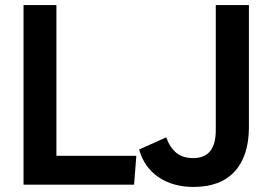

<svg xmlns="http://www.w3.org/2000/svg" viewBox="-20 -730 1074 759"><path d="M73 0V-710H203V-114H519L510 0ZM745 9Q664 9 607 -29.5Q550 -68 530 -139L637 -187Q652 -146 677.5 -125.5Q703 -105 744 -105Q833 -105 833 -215V-710H964V-228Q964 -114 908 -52.5Q852 9 745 9Z"/></svg>

Font: Livvic SemiBold
Style: Regular
Weight: 600
Designer: Jacques Le Bailly, Baron von Fonthausen
Version: Version 1.001; ttfautohint (v1.8.2)